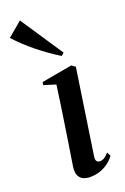

<svg xmlns="http://www.w3.org/2000/svg" viewBox="-190 -844 590 904"><g transform="rotate(-20 105.0 -392.0)"><path d="M96 11Q78 11 63.2 4.2Q48.5 -2.5 41 -18.2Q33.5 -34 37 -60.5Q38 -68.5 42.5 -96.8Q47 -125 53.5 -166.8Q60 -208.5 67.5 -257.8Q75 -307 82.5 -357.5Q90 -408 96 -453L36.5 -471.5L39 -486L192.5 -513.5L210.5 -500L147 -75.5Q144 -56 150.5 -49.5Q157 -43 165.5 -43Q176 -43 185.8 -48.5Q195.5 -54 210.5 -70L220.5 -50.5Q208.5 -34 190.5 -20Q172.5 -6 148.8 2.5Q125 11 96 11ZM165.5 -570.5Q138.5 -587 111 -606.5Q83.5 -626 57 -647.5Q30.5 -669 7.2 -691Q-16 -713 -35 -734L37.5 -795L179 -582.5Z"/></g></svg>

Font: Merriweather 144pt Medium
Style: Italic
Weight: 500
Italic angle: -7.8°
Version: Version 2.101